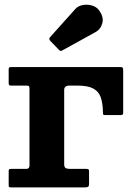

<svg xmlns="http://www.w3.org/2000/svg" viewBox="-20 -810 568 830"><path d="M93 -440Q103 -440 105.2 -437.5Q107.5 -435 107.5 -425V-95Q107.5 -80 94 -80H31Q24.5 -80 21 -78.8Q17.5 -77.5 17.5 -71V-10Q17.5 -2.5 20 -1.2Q22.5 0 30 0H348.5Q357.5 0 361.3 -2.8Q365 -5.5 365 -15V-70Q365 -77 361.5 -78.5Q358 -80 351 -80H281.5Q269 -80 263.3 -84Q257.5 -88 257.5 -100V-421.5Q257.5 -430 262.9 -435Q268.3 -440 279.5 -440H315Q360 -440 383.4 -427.2Q406.8 -414.5 415.6 -388.9Q424.5 -363.2 425 -324.5Q425 -317.5 426.3 -315Q427.5 -312.5 435 -312.5H498.5Q505.5 -312.5 509 -314Q512.5 -315.5 512.5 -322.5V-505.5Q512.5 -514 510.5 -517Q508.5 -520 500.5 -520H25Q17.5 -520 17.5 -510.5V-451Q17.5 -443.5 20 -441.7Q22.5 -440 29.5 -440ZM234 -595.5Q238.8 -590.2 242.1 -589.9Q245.5 -589.5 251.5 -593.2L392.5 -671Q416 -683.8 422.5 -710.5Q429 -737.3 408.5 -765Q397.3 -780.8 377 -786.4Q356.8 -792 336.8 -788Q316.8 -784 305 -770.5L197.5 -650.5Q189 -642.3 197.2 -633.5Z"/></svg>

Font: Besley
Style: Regular
Weight: 400
Designer: Owen Earl
Foundry: indestructible type*
Version: Version 4.000